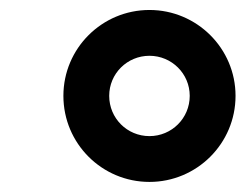

<svg xmlns="http://www.w3.org/2000/svg" viewBox="-20 -752 498 381"><path d="M276.6 -391C370.7 -391 447.4 -467.3 447.4 -561.8C447.4 -655.9 370.7 -732.2 276.6 -732.2C182.2 -732.2 105.8 -655.9 105.8 -561.8C105.8 -467.3 182.2 -391 276.6 -391ZM276.6 -481.9C232.2 -481.9 196.7 -517.4 196.7 -561.8C196.7 -605.8 232.2 -641.3 276.6 -641.3C320.7 -641.3 356.5 -605.8 356.5 -561.8C356.5 -517.4 320.7 -481.9 276.6 -481.9Z"/></svg>

Font: TID UI Semi Bold
Style: Italic
Weight: 600
Italic angle: -9.39999°
Designer: The TID Project Authors
Foundry: Bakken & Bæck
Version: Version 1.001;hotconv 1.0.109;makeotfexe 2.5.65596